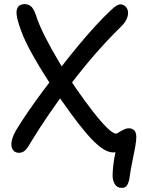

<svg xmlns="http://www.w3.org/2000/svg" viewBox="-20 -730 692 931"><path d="M571 181Q547 181 536.5 162.5Q526 144 526 121Q526 104 528.5 79Q531 54 536 28Q541 2 547 -21L566 -3Q563 0 558.5 3Q554 6 547.5 7.5Q541 9 529 9Q501 9 469 -15Q437 -39 401 -81Q365 -123 324.5 -178.5Q284 -234 242 -296Q215 -336 190.5 -375.5Q166 -415 144.5 -452.5Q123 -490 107 -523Q91 -556 82 -582Q71 -612 65.5 -633Q60 -654 60 -668Q60 -690 70.5 -700Q81 -710 99 -710Q118 -710 130.5 -699Q143 -688 153 -660Q168 -612 199 -551Q230 -490 269 -425Q308 -360 350 -299.5Q392 -239 430.5 -189.5Q469 -140 498.5 -111Q528 -82 543 -82Q546 -82 552.5 -86Q559 -90 567.5 -95Q576 -100 585.5 -104Q595 -108 605 -108Q616 -108 624.5 -103Q633 -98 637 -88.5Q641 -79 641 -65Q641 -47 635 -14.5Q629 18 621 56.5Q613 95 608 132Q605 153 597 167Q589 181 571 181ZM71 11Q61 11 52.5 6Q44 1 39.5 -8.5Q35 -18 35 -31Q35 -44 40.5 -60.5Q46 -77 57 -97Q81 -137 115 -186.5Q149 -236 189.5 -290.5Q230 -345 273 -400.5Q316 -456 359 -508Q402 -560 442 -603.5Q482 -647 515 -678Q535 -697 545.5 -703Q556 -709 565 -709Q580 -708 590.5 -696.5Q601 -685 601 -666Q601 -653 593.5 -636.5Q586 -620 568 -602Q533 -568 490.5 -522.5Q448 -477 402 -421.5Q356 -366 308.5 -303Q261 -240 214.5 -172Q168 -104 125 -33Q115 -15 106.5 -5.5Q98 4 89.5 7.5Q81 11 71 11Z"/></svg>

Font: Shantell Sans
Style: Regular
Weight: 400
Designer: Stephen Nixon, Anya Danilova, Shantell Martin
Foundry: Arrow Type
Version: Version 1.008;[ac192a2d6]